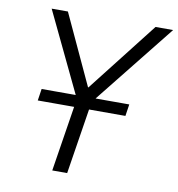

<svg xmlns="http://www.w3.org/2000/svg" viewBox="-80 -778 789 850"><g transform="rotate(10 315.0 -352.5)"><path d="M211 0 269 -367 273 -310 84 -705H157L303 -390H305L551 -705H630L315 -310L336 -367L278 0ZM94 -294 102 -347H496L488 -294Z"/></g></svg>

Font: Nunito Sans 7pt SemiCondensed Light
Style: Italic
Weight: 300
Width: 4
Italic angle: -9°
Designer: Vernon Adams
Foundry: Vernon Adams
Version: Version 3.101;gftools[0.9.27]